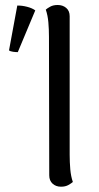

<svg xmlns="http://www.w3.org/2000/svg" viewBox="-20 -722 390 754"><path d="M219.5 11.2Q199.5 11.2 186.4 -0.8Q173.4 -12.8 173.4 -33.4L172.3 -577.4Q172.3 -606.9 169.9 -634.5Q167.5 -662.1 159.8 -684.2Q165.6 -689.5 177.5 -696Q189.3 -702.4 206.5 -702.4Q226.5 -702.4 240 -690.9Q253.6 -679.4 253.6 -658.2V-114.2Q253.6 -85.2 256 -57.1Q258.5 -29.1 266.1 -7.4Q260.3 -2.1 248.5 4.6Q236.6 11.2 219.5 11.2ZM49.9 -517.3Q42.2 -517.2 31.2 -518.7Q20.2 -520.2 15.4 -524.2L47.9 -700.2Q66.3 -700.5 86.6 -695.3Q106.8 -690 118.5 -681.2Z"/></svg>

Font: Arima Thin
Style: Regular
Weight: 100
Designer: Joana Correia and Natanael Gama
Foundry: NDISCOVER
Version: Version 1.101;gftools[0.9.23]